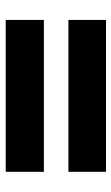

<svg xmlns="http://www.w3.org/2000/svg" viewBox="124 -626 400 689"><g transform="rotate(-90 324.5 -282.0)"><path d="M52 -462H597V-325H52ZM52 -237H597V-102H52Z"/></g></svg>

Font: Lexend Exa HM Xlight
Style: Bold
Weight: 700
Designer: Bonnie Shaver-Troup, Thomas Jockin, Octavio Pardo
Foundry: Lexend
Version: Version 1.091